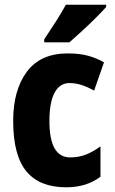

<svg xmlns="http://www.w3.org/2000/svg" viewBox="-20 -852 487 816"><path d="M261 -56Q148 -56 92 -124Q36 -192 36 -338Q36 -469 94 -547Q152 -625 268 -625Q318 -625 354.5 -615Q391 -605 422 -587L380 -467Q351 -483 326 -491Q301 -499 275 -499Q234 -499 212 -458Q190 -417 190 -338Q190 -183 278 -183Q314 -183 345 -195Q376 -207 407 -230V-101Q348 -56 261 -56ZM431 -822Q415 -804 387.5 -776.5Q360 -749 329.5 -721Q299 -693 275 -672H168V-685Q193 -722 217.5 -760.5Q242 -799 260 -832H431Z"/></svg>

Font: Noto Sans Malayalam UI Condensed ExtraBold
Style: Regular
Weight: 800
Width: 3
Designer: Jelle Bosma - Monotype Design Team
Foundry: Monotype Imaging Inc.
Version: Version 2.104; ttfautohint (v1.8.4.7-5d5b)